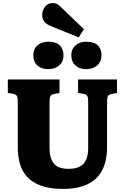

<svg xmlns="http://www.w3.org/2000/svg" viewBox="-20 -1218 812 1252"><path d="M392 14Q303 14 245 -8Q187 -30 154.5 -67.5Q122 -105 109 -153.5Q96 -202 96 -255V-556Q96 -583 89.5 -593Q83 -603 62 -607L31 -612V-700H368V-612L333 -605Q315 -602 309 -591.5Q303 -581 303 -556V-251Q303 -187 331 -152Q359 -117 426 -117Q477 -117 505 -134.5Q533 -152 544 -182Q555 -212 555 -250V-556Q555 -583 548.5 -593Q542 -603 520 -607L489 -612V-700H743V-612L709 -605Q689 -602 683.5 -591Q678 -580 678 -552V-260Q678 -121 605.5 -53.5Q533 14 392 14ZM493 -974 314 -1047Q281 -1060 268 -1078Q255 -1096 255 -1118Q255 -1149 273 -1173.5Q291 -1198 325 -1198Q337 -1198 349 -1193Q361 -1188 377 -1172L527 -1028ZM542 -767Q499 -767 472 -791Q445 -815 445 -858Q445 -898 472 -922Q499 -946 542 -946Q594 -946 618 -922Q642 -898 642 -857Q642 -816 614 -791.5Q586 -767 542 -767ZM295 -767Q251 -767 224 -791Q197 -815 197 -858Q197 -898 224 -922Q251 -946 295 -946Q346 -946 370 -922Q394 -898 394 -857Q394 -816 366 -791.5Q338 -767 295 -767Z"/></svg>

Font: Literata 12pt ExtraBold
Style: Regular
Weight: 800
Designer: Latin by Veronika Burian and Jose Scaglione. Greek by Irene Vlachou. Cyrillic by Vera Evstafieva.
Foundry: TypeTogether
Version: Version 3.002